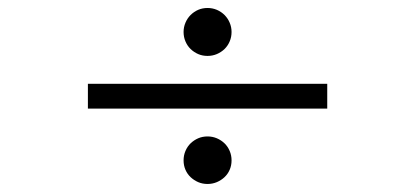

<svg xmlns="http://www.w3.org/2000/svg" viewBox="-20 -541 1040 481"><path d="M560.1 -139.2Q560.1 -126.5 555.4 -115.7Q550.8 -105 542.5 -97.2Q534.2 -89.4 523.2 -84.7Q512.2 -80.1 500 -80.1Q487.3 -80.1 476.6 -84.7Q465.8 -89.4 457.5 -97.2Q449.2 -105 444.6 -115.7Q439.9 -126.5 439.9 -139.2Q439.9 -151.9 444.6 -162.8Q449.2 -173.8 457.5 -181.9Q465.8 -189.9 476.6 -194.6Q487.3 -199.2 500 -199.2Q512.2 -199.2 523.2 -194.6Q534.2 -189.9 542.5 -181.9Q550.8 -173.8 555.4 -162.8Q560.1 -151.9 560.1 -139.2ZM200.2 -269V-331.1H799.8V-269ZM560.1 -460.9Q560.1 -448.2 555.4 -437.3Q550.8 -426.3 542.5 -418.2Q534.2 -410.2 523.2 -405.5Q512.2 -400.9 500 -400.9Q487.3 -400.9 476.6 -405.5Q465.8 -410.2 457.5 -418.2Q449.2 -426.3 444.6 -437.3Q439.9 -448.2 439.9 -460.9Q439.9 -473.1 444.6 -484.1Q449.2 -495.1 457.5 -503.4Q465.8 -511.7 476.6 -516.4Q487.3 -521 500 -521Q512.2 -521 523.2 -516.4Q534.2 -511.7 542.5 -503.4Q550.8 -495.1 555.4 -484.1Q560.1 -473.1 560.1 -460.9Z"/></svg>

Font: Charis SIL Viet
Style: Bold Italic
Weight: 700
Italic angle: -11°
Foundry: SIL International
Version: Version 5.000